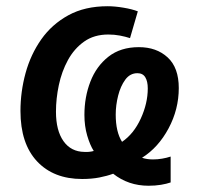

<svg xmlns="http://www.w3.org/2000/svg" viewBox="-20 -571 646 623"><path d="M461.9 31.7Q396.5 31.7 347.2 -7.3Q327.6 0 302.5 4.9Q277.3 9.8 246.6 9.8Q153.8 9.8 100.1 -47.6Q46.4 -105 46.4 -210.9Q46.4 -273.4 63 -334Q79.6 -394.5 114 -443.4Q148.4 -492.2 201.9 -521.5Q255.4 -550.8 329.1 -550.8Q352.5 -550.8 380.4 -546.1Q408.2 -541.5 427.2 -534.2L401.9 -447.3Q387.2 -452.1 369.1 -455.6Q351.1 -459 331.5 -459Q285.2 -459 252.9 -436Q220.7 -413.1 200.4 -376Q180.2 -338.9 170.9 -294.9Q161.6 -251 161.6 -208.5Q161.6 -147.5 186 -113Q210.4 -78.6 253.9 -78.1Q269.5 -77.1 284.2 -81.1Q272 -100.1 262.9 -131.1Q253.9 -162.1 253.9 -198.2Q253.9 -255.9 273.2 -305.9Q292.5 -356 331.8 -387Q371.1 -418 430.7 -418Q487.8 -418 523.9 -384.8Q560.1 -351.6 560.1 -285.2Q560.1 -216.3 526.9 -154.3Q493.7 -92.3 440.9 -59.1Q456.5 -53.7 476.6 -53.7Q491.2 -53.7 505.9 -56.2Q520.5 -58.6 533.7 -63V21Q521 25.4 502.4 28.6Q483.9 31.7 461.9 31.7ZM376 -110.8Q414.1 -136.7 436.8 -186.3Q459.5 -235.8 459.5 -284.2Q459.5 -307.1 451.4 -320.3Q443.4 -333.5 425.8 -333.5Q401.9 -333.5 386.5 -312.5Q371.1 -291.5 363.3 -260.5Q355.5 -229.5 355.5 -199.2Q355.5 -143.1 376 -110.8Z"/></svg>

Font: Open Sans SemiBold
Style: Italic
Weight: 600
Italic angle: -12°
Designer: Monotype Design Team
Foundry: Monotype Imaging Inc.
Version: Version 3.003; ttfautohint (v1.8.4)